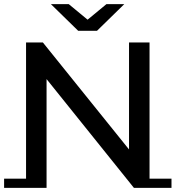

<svg xmlns="http://www.w3.org/2000/svg" viewBox="-22 -907 856 936"><path d="M631 9 162 -575H205V0H105V-700H187L650 -125H607V-700H707V9ZM-2 9V-36H205V9ZM633 9 631 -36H814V9ZM359 -757 226 -887H313L445 -778H365L497 -887H584L451 -757Z"/></svg>

Font: Montserrat Underline Thin Medium
Style: Regular
Weight: 500
Version: Version 9.000